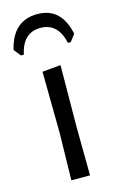

<svg xmlns="http://www.w3.org/2000/svg" viewBox="-117 -729 470 774"><g transform="rotate(-15 118.5 -341.5)"><path d="M85 -194 82 -453 159 -460 157 -201 159 0H81ZM-8 -568Q19 -683 121 -683Q173 -683 203.5 -653Q234 -623 245 -568L223 -539H211Q192 -626 119 -626Q46 -626 27 -539H15Z"/></g></svg>

Font: Alegreya Sans
Style: Regular
Weight: 400
Designer: Juan Pablo del Peral
Foundry: Huerta Tipografica
Version: Version 2.008; ttfautohint (v1.6)